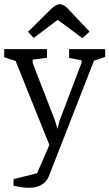

<svg xmlns="http://www.w3.org/2000/svg" viewBox="-42 -727 519 911"><path d="M95 164Q79 164 58.5 161Q38 158 22 154V123L134 95L211 -82L213 -36L208 0L32 -438L-22 -455V-494H181V-453L113 -444V-428L220 -152L231 -115L240 -153L345 -429V-441L286 -452V-494H457V-457L404 -439L189 111Q179 136 154.5 150Q130 164 95 164ZM349 -546 232 -633 118 -547 91 -576 198 -682Q212 -696 223 -701.5Q234 -707 241 -707Q249 -707 258 -703Q267 -699 278 -688L383 -577Z"/></svg>

Font: Faustina Light Light
Style: Regular
Weight: 300
Version: Version 1.200